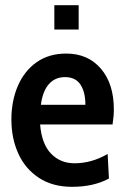

<svg xmlns="http://www.w3.org/2000/svg" viewBox="-20 -712 483 742"><path d="M24 -250Q24 -322 49 -380Q74 -438 121.5 -471.5Q169 -505 236 -505Q320 -505 370 -446.5Q420 -388 420 -289Q420 -264 415 -231H135Q141 -156 177 -118.5Q213 -81 268 -81Q334 -81 396 -117L401 -22Q342 10 258 10Q183 10 130 -25Q77 -60 50.5 -119Q24 -178 24 -250ZM310 -307Q310 -356 291 -385Q272 -414 231 -414Q193 -414 169 -387Q145 -360 138 -307ZM190 -692H284V-598H190Z"/></svg>

Font: Cabin Condensed SemiBold
Style: Regular
Weight: 600
Width: 3
Designer: Pablo Impallari
Foundry: Pablo Impallari. http://www.impallari.com Igino Marini. http://www.ikern.com
Version: Version 2.200